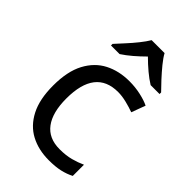

<svg xmlns="http://www.w3.org/2000/svg" viewBox="-232 -850 945 945"><g transform="rotate(45 240.0 -378.0)"><path d="M300 10Q228 10 173 -19Q118 -48 86.5 -109Q55 -170 55 -265Q55 -364 88 -426Q121 -488 177.5 -517Q234 -546 306 -546Q347 -546 385 -537.5Q423 -529 447 -517L420 -444Q396 -453 364 -461Q332 -469 304 -469Q146 -469 146 -266Q146 -169 184.5 -117.5Q223 -66 299 -66Q343 -66 376.5 -75Q410 -84 438 -97V-19Q411 -5 378.5 2.5Q346 10 300 10ZM330 -766Q342 -744 364.5 -716.5Q387 -689 411.5 -662.5Q436 -636 455 -617V-606H393Q367 -622 339 -645.5Q311 -669 284 -696Q257 -669 230 -646Q203 -623 177 -606H117V-617Q135 -637 159 -663Q183 -689 205 -716.5Q227 -744 240 -766Z"/></g></svg>

Font: Noto IKEA Arabic
Style: Regular
Weight: 400
Designer: Monotype Design Team
Foundry: Monotype Imaging Inc.
Version: Version 1.200